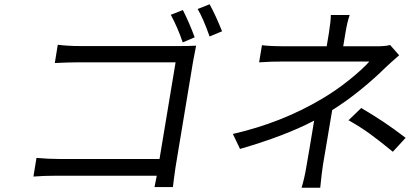

<svg xmlns="http://www.w3.org/2000/svg" viewBox="-20 -836 1952 896"><path d="M888.5 -661.9 832.7 -638.1Q809.7 -706.7 777 -767L833.5 -789.1Q864.3 -728 888.5 -661.9ZM881 -549 799 -55Q795.8 -35.5 791.7 -1.8Q787.6 32 786.9 36.9H701Q704.5 16.7 711.6 -16H244.7Q184.3 -16 136 -12.1L150.2 -99.1Q207.4 -94.1 255.7 -94.1H724.4L799.4 -545.1H341.3Q301.8 -545.1 235.8 -541.9L249.6 -627.1Q297.9 -621.1 353 -621.1H823.9Q863.3 -621.1 895.2 -622.9Q886.4 -580.6 881 -549ZM902.3 -794 958.1 -816.1Q985.1 -767.8 1016.3 -690L958.1 -665.8Q928.3 -750.4 902.3 -794Z M1100.1 -141 1066.8 -210.9Q1293.3 -262.8 1480.8 -373.9Q1546.9 -412.6 1608.7 -462.2Q1670.5 -511.7 1703.8 -549H1306.8Q1243.3 -549 1189.3 -545.1L1202.4 -625Q1240.1 -620 1317.5 -620H1504.6L1514.9 -682.2Q1524.1 -739 1523.8 -766H1611.9Q1600.5 -734 1592 -682.2L1581.7 -620H1739.7Q1780.2 -620 1800.4 -626.1L1842.7 -578.1Q1802.6 -543.3 1779.1 -521Q1729.8 -471.9 1663.9 -418.1Q1598 -364.3 1530.2 -322.1Q1522.7 -277.3 1506.6 -181.6Q1490.4 -85.9 1486.9 -65Q1481.5 -30.9 1474.4 40.1H1387.4Q1401.3 -5.3 1410.9 -65Q1413.4 -78.8 1426.7 -157Q1440 -235.1 1446 -273.1Q1310 -201.7 1100.1 -141ZM1813.2 -127.8Q1751.4 -178.6 1707.7 -210.4Q1664.1 -242.2 1606.5 -274.9L1665.8 -332Q1729 -294.4 1772 -265.6Q1815 -236.9 1872.9 -192.8Z"/></svg>

Font: Karasuma Gothic
Style: Italic
Weight: 400
Italic angle: -9.39999°
Designer: Rasmus Andersson / Ryoko Nishizuka
Foundry: Genbu
Version: Version 1.00